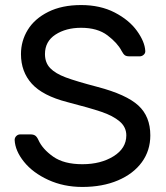

<svg xmlns="http://www.w3.org/2000/svg" viewBox="-20 -730 658 760"><path d="M533 -507H492Q480 -507 474 -511.5Q468 -516 461 -529Q445 -560 405.5 -590Q366 -620 301 -620Q241 -620 199.5 -593Q158 -566 158 -516Q158 -482 178.5 -460.5Q199 -439 240.5 -423.5Q282 -408 366 -386Q480 -356 527.5 -312.5Q575 -269 575 -194Q575 -134 541.5 -88Q508 -42 447 -16Q386 10 306 10Q232 10 171 -18Q110 -46 75 -89.5Q40 -133 38 -176Q38 -185 44.5 -191.5Q51 -198 60 -198H101Q112 -198 119 -193.5Q126 -189 132 -176Q148 -140 190.5 -110Q233 -80 306 -80Q379 -80 429.5 -111.5Q480 -143 480 -194Q480 -227 453.5 -249.5Q427 -272 381 -287.5Q335 -303 246 -326Q149 -351 106 -398.5Q63 -446 63 -516Q63 -568 90 -612Q117 -656 171 -683Q225 -710 301 -710Q377 -710 434 -680.5Q491 -651 522 -608Q553 -565 555 -529Q556 -520 549 -513.5Q542 -507 533 -507Z"/></svg>

Font: Rubik
Style: Regular
Weight: 400
Designer: Hubert & Fischer
Foundry: Hubert & Fischer
Version: Version 1.100